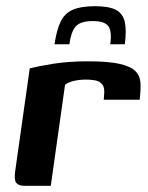

<svg xmlns="http://www.w3.org/2000/svg" viewBox="-20 -600 477 620"><path d="M144 0H59Q40 0 32.5 -9.5Q25 -19 29 -47L76 -379Q102 -386 151.5 -394Q201 -402 264 -402Q329 -402 365 -394Q401 -386 416.5 -371Q432 -356 433.5 -333Q435 -310 431 -278H315L316 -292Q319 -316 310.5 -327Q302 -338 287.5 -340.5Q273 -343 258 -343Q236 -343 217.5 -338.5Q199 -334 190 -326ZM287 -580Q332 -580 354.5 -568Q377 -556 383 -529Q389 -502 383 -457H336Q342 -500 329.5 -516Q317 -532 280 -532Q239 -532 224 -514Q209 -496 204 -457H156Q163 -504 176 -530.5Q189 -557 215 -568.5Q241 -580 287 -580Z"/></svg>

Font: Genos Thin SemiBold
Style: Italic
Weight: 600
Italic angle: -8°
Version: Version 1.010